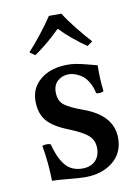

<svg xmlns="http://www.w3.org/2000/svg" viewBox="-77 -697 556 760"><g transform="rotate(-10 201.0 -317.0)"><path d="M58.1 -141.1Q64.5 -145 76.2 -145Q84.5 -145 91.8 -142.1Q98.6 -115.7 106.9 -96.2Q115.2 -76.7 127.7 -59.8Q140.1 -43 158.2 -34.4Q176.3 -25.9 199.2 -25.9Q231.9 -25.9 251 -44.4Q270 -63 270 -95.2Q270 -125.5 249.5 -145.3Q229 -165 171.9 -188Q112.8 -210.9 87.4 -240.7Q62 -270.5 62 -320.8Q62 -374.5 103.5 -407.7Q145 -440.9 212.9 -440.9Q241.2 -440.9 283 -429.9Q324.7 -418.9 329.1 -418Q327.6 -364.7 334 -313Q329.6 -309.6 319.8 -308.6Q310.1 -307.6 304.2 -310.1Q298.3 -337.4 286.4 -356.9Q274.4 -376.5 260 -385.7Q245.6 -395 233.4 -398.9Q221.2 -402.8 210 -402.8Q183.6 -402.8 165.3 -386.7Q147 -370.6 147 -341.8Q147 -307.1 168 -290.3Q189 -273.4 243.2 -253.9Q358.9 -211.9 358.9 -120.1Q358.9 -60.1 315.2 -25.1Q271.5 9.8 204.1 9.8Q182.6 9.8 136.7 5.4Q90.8 1 71.8 1Q70.3 -74.2 58.1 -141.1ZM71.8 -515.1Q93.8 -538.6 124.8 -577.9Q155.8 -617.2 172.9 -644H223.1Q239.7 -616.7 269.8 -579.1Q299.8 -541.5 324.2 -515.1L303.2 -500Q278.8 -516.1 249.3 -540.5Q219.7 -564.9 198.2 -587.9Q146.5 -536.1 92.8 -500Z"/></g></svg>

Font: Common Serif Medium
Style: Regular
Weight: 500
Designer: Philipp H. Poll, Khaled Hosny
Foundry: Stefan Peev, Context Ltd.
Version: Version 1.026